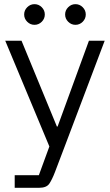

<svg xmlns="http://www.w3.org/2000/svg" viewBox="-20 -694 523 914"><path d="M50 200V140H165L215 3.3L5 -500H82.5L250.8 -91.7H254.2L403.3 -500H478.3L289.2 0L241.7 125Q228.3 160 215 180Q201.7 200 166.7 200ZM339.2 -575.8Q319.2 -575.8 304.6 -590.4Q290 -605 290 -625Q290 -645 304.6 -659.6Q319.2 -674.2 339.2 -674.2Q359.2 -674.2 373.8 -659.6Q388.3 -645 388.3 -625Q388.3 -605 373.8 -590.4Q359.2 -575.8 339.2 -575.8ZM144.2 -575.8Q124.2 -575.8 109.6 -590.4Q95 -605 95 -625Q95 -645 109.6 -659.6Q124.2 -674.2 144.2 -674.2Q164.2 -674.2 178.8 -659.6Q193.3 -645 193.3 -625Q193.3 -605 178.8 -590.4Q164.2 -575.8 144.2 -575.8Z"/></svg>

Font: Funnel Sans Light Light
Style: Regular
Weight: 300
Version: Version 1.000